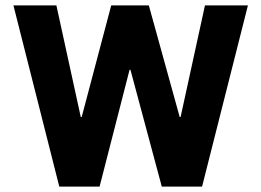

<svg xmlns="http://www.w3.org/2000/svg" viewBox="-20 -695 973 715"><path d="M200.8 0 30 -675H190L280.8 -259.2H284.2L394.2 -675H534.2L649.2 -259.2H652.5L743.3 -675H903.3L732.5 0H582.5L465.8 -435H462.5L350.8 0Z"/></svg>

Font: Funnel Sans Light ExtraBold
Style: Regular
Weight: 800
Version: Version 1.000